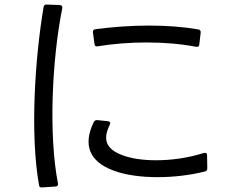

<svg xmlns="http://www.w3.org/2000/svg" viewBox="-20 -798 1040 841"><path d="M223 19C231 19 235 14 234 6C192 -207 208 -541 253 -763C254 -771 250 -775 242 -776L185 -778C177 -779 173 -775 171 -768C133 -542 111 -210 151 13C152 20 156 24 164 23ZM859 -655C860 -663 856 -668 849 -669C780 -681 707 -686 633 -686C553 -686 473 -680 398 -670C390 -669 386 -664 387 -656L394 -605C395 -597 399 -594 407 -595C473 -606 547 -612 622 -612C697 -612 772 -606 839 -593C847 -591 852 -595 853 -603ZM887 -118C887 -127 882 -130 873 -128C804 -106 730 -96 664 -96C604 -96 550 -104 509 -121C441 -149 431 -191 461 -252C465 -260 462 -266 453 -267L406 -272C399 -272 394 -270 391 -264C342 -164 371 -90 477 -51C529 -31 599 -22 671 -22C742 -22 815 -31 878 -47C885 -49 888 -53 888 -61Z"/></svg>

Font: LINE Seed JP_OTF Regular
Style: Regular
Weight: 400
Designer: LY Corporation & Fontrix & Fontworks
Version: Version 1.002